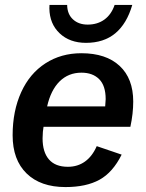

<svg xmlns="http://www.w3.org/2000/svg" viewBox="-20 -756 596 786"><path d="M158.2 -236.8Q154.8 -219.7 154.3 -189.5Q154.3 -133.3 180.4 -103.3Q206.5 -73.2 257.8 -73.2Q297.9 -73.2 327.9 -94.7Q357.9 -116.2 376 -157.7L478 -123Q441.9 -50.3 387.5 -20.3Q333 9.8 248 9.8Q146 9.8 88.9 -45.9Q31.7 -101.6 31.7 -202.1Q31.7 -301.8 66.9 -378.9Q101.6 -455.1 165.8 -496.6Q230 -538.1 313 -538.1Q414.1 -538.1 469.7 -486.3Q525.4 -434.6 525.4 -340.3Q525.4 -291 513.7 -236.8ZM172.9 -320.3H410.6L412.6 -350.1Q412.6 -405.3 386 -431.9Q359.4 -458.5 313.5 -458.5Q260.3 -458.5 224.1 -422.9Q188 -387.2 172.9 -320.3ZM332 -580.6Q265.6 -580.6 224.4 -619.4Q183.1 -658.2 182.1 -721.7L182.6 -735.8H254.9Q255.4 -698.2 278.6 -676.8Q301.8 -655.3 338.9 -655.3Q378.9 -655.3 407.5 -676Q436 -696.8 449.2 -735.8H521.5Q499 -658.7 451.9 -619.6Q404.8 -580.6 332 -580.6Z"/></svg>

Font: Arimo SemiBold
Style: Italic
Weight: 600
Italic angle: -12°
Version: Version 1.33